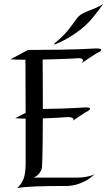

<svg xmlns="http://www.w3.org/2000/svg" viewBox="-20 -955 552 987"><path d="M429.2 -382.8Q424.8 -380.9 416 -375.5Q408.2 -370.6 393.8 -361.1Q379.4 -351.6 356 -335Q359.9 -342.3 355.7 -346.2Q351.6 -350.1 344.7 -351.6Q336.4 -353.5 325.2 -353Q307.6 -351.6 274.7 -349.6Q241.7 -347.7 200.2 -346.2Q200.2 -268.1 199.2 -219Q198.2 -169.9 197.8 -142.6Q196.8 -110.4 195.8 -95.2Q194.8 -85.4 189.9 -76.2Q186 -67.9 177.5 -58.6Q168.9 -49.3 153.8 -42H375Q390.6 -42 406.7 -43.9Q420.4 -45.4 436 -48.8Q451.7 -52.2 465.8 -59.1Q441.4 -36.1 417.5 -23.9Q393.6 -11.7 373.5 -6.3Q350.1 0 329.1 1Q281.2 1 238.8 1.5Q196.3 2 162.1 3.4Q127.9 4.9 103.8 7.1Q79.6 9.3 68.8 12.2Q84 -2.9 92.5 -17.6Q101.1 -32.2 105.5 -50.3Q109.9 -68.4 111.1 -91.1Q112.3 -113.8 111.8 -145V-345.2Q97.7 -345.2 84.2 -345.7Q70.8 -346.2 58.1 -347.2L111.8 -375Q111.8 -401.4 111.6 -430.4Q111.3 -459.5 111.3 -492.7Q111.3 -525.9 111.1 -564.2Q110.8 -602.5 110.8 -647.9Q88.9 -647.9 69.3 -648.4Q49.8 -648.9 33.2 -649.9L124 -698.2Q216.8 -698.2 282.5 -699.5Q348.1 -700.7 391.1 -702.1Q440.9 -704.1 474.1 -706.1Q490.7 -706.1 496.1 -703.4Q501.5 -700.7 500.5 -697.5Q499.5 -694.3 494.6 -690.9Q489.7 -687.5 485.8 -686Q481.9 -684.1 471.2 -677.7Q461.9 -672.4 445.1 -660.9Q428.2 -649.4 398.9 -629.9Q408.7 -640.6 407.2 -645.8Q405.8 -650.9 400.4 -653.3Q394 -655.8 382.8 -655.8Q373.5 -654.8 355 -654.1Q336.4 -653.3 311.8 -652.3Q287.1 -651.4 258.3 -650.4Q229.5 -649.4 199.2 -648.9Q199.7 -570.8 200 -508.8Q200.2 -446.8 200.2 -395Q250 -395.5 289.8 -396.7Q329.6 -397.9 357.9 -399.4Q391.1 -401.4 417 -402.8Q433.1 -403.3 438.5 -400.9Q443.8 -398.4 442.9 -395Q441.9 -391.6 437.3 -387.9Q432.6 -384.3 429.2 -382.8ZM510.7 -934.6Q497.6 -917 485.4 -900.9Q475.1 -887.2 464.4 -873.5Q453.6 -859.9 446.8 -852.5Q416 -818.8 383.3 -794.9Q350.6 -771 322.8 -755.4Q290.5 -737.3 259.8 -725.6Q259.3 -727.1 259.3 -728.5Q259.3 -731.4 259.8 -731.9Q284.7 -752 300.8 -768.1Q316.9 -784.2 329.6 -799.6Q342.3 -814.9 353.8 -831.1Q365.2 -847.2 380.9 -867.7Q392.6 -879.4 407.5 -887Q422.4 -894.5 439.5 -901.1Q456.5 -907.7 474.6 -915.3Q492.7 -922.9 510.7 -934.6Z"/></svg>

Font: Quintessential
Style: Regular
Weight: 400
Designer: Astigmatic (AOETI)
Foundry: Astigmatic (AOETI)
Version: Version 1.000